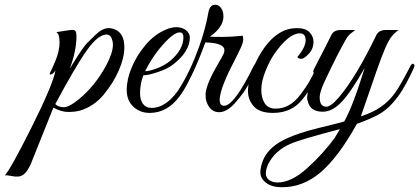

<svg xmlns="http://www.w3.org/2000/svg" viewBox="-165 -470 1760 806"><path d="M357 -272Q357 -228 334 -175Q311 -122 270.5 -73Q230 -24 172 -6Q150 0 121.5 0Q93 0 59 -18L-36 219Q-51 251 -64 261Q-77 271 -89 271Q-101 271 -103.5 271Q-106 271 -121.5 268Q-137 265 -145 266Q-123 245 -33.5 66.5Q56 -112 68 -174Q57 -158 47 -157Q41 -157 47 -168.5Q53 -180 67 -213Q85 -256 85 -292.5Q85 -329 71 -335Q131 -345 141 -344.5Q151 -344 153.5 -336Q156 -328 156 -318Q156 -257 128 -182L148 -214Q184 -272 200.5 -289Q217 -306 236 -324Q265 -352 292 -352Q300 -352 307 -350Q357 -337 357 -272ZM309 -282Q309 -298 302.5 -311.5Q296 -325 282 -325Q247 -325 200.5 -260Q154 -195 67 -33Q80 -20 103 -20Q126 -20 168 -55Q235 -111 280 -194Q309 -248 309 -282Z M437 -154Q423 -120 423 -78Q423 -50 435.5 -33.5Q448 -17 471 -17Q562 -17 636 -188Q643 -204 653 -202Q657 -201 657 -197Q657 -193 634.5 -144.5Q612 -96 589 -66Q538 4 463 4Q423 4 395 -22Q367 -48 367 -93Q367 -138 388.5 -188.5Q410 -239 447 -282.5Q484 -326 532 -346Q555 -356 576 -356Q597 -356 615 -344Q632 -330 632 -313Q632 -253 560 -198Q538 -181 498 -167.5Q458 -154 437 -154ZM605 -314Q605 -334 589 -334Q561 -334 504 -265Q470 -223 444 -171Q461 -171 493.5 -183Q526 -195 550 -215Q605 -262 605 -314Z M773 -401Q773 -356 716 -316Q736 -315 769.5 -315Q803 -315 854 -320Q856 -317 856 -304Q856 -291 844 -265.5Q832 -240 822.5 -221.5Q813 -203 804.5 -186.5Q796 -170 785.5 -146Q775 -122 768 -102Q743 -26 776 -26Q818 -26 900 -193Q907 -206 911.5 -203Q916 -200 916 -195.5Q916 -191 903 -164.5Q890 -138 875 -110Q860 -82 828 -45Q790 1 755 1Q716 1 701 -46Q698 -55 698 -73Q698 -91 709.5 -121Q721 -151 746 -194Q771 -237 774 -244.5Q777 -252 777 -259Q777 -290 697 -292L685 -260Q622 -95 564 -39Q554 -30 554 -45Q554 -48 556 -52Q612 -126 653 -227Q694 -328 710 -419Q716 -450 738 -450Q760 -450 770 -422Q773 -413 773 -401Z M1083 -230Q1118 -272 1118 -301Q1118 -330 1094 -330Q1047 -330 987 -244Q968 -217 950 -173Q932 -129 932 -93.5Q932 -58 946.5 -36Q961 -14 991.5 -14Q1022 -14 1048 -28.5Q1074 -43 1097.5 -74.5Q1121 -106 1133 -127Q1145 -148 1166 -190Q1173 -204 1178 -201.5Q1183 -199 1183 -194.5Q1183 -190 1169.5 -161.5Q1156 -133 1142.5 -108Q1129 -83 1104 -52Q1059 4 981 4Q925 4 900.5 -23.5Q876 -51 876 -87Q876 -131 897.5 -183Q919 -235 947 -273Q1005 -352 1081 -352Q1118 -352 1134.5 -334.5Q1151 -317 1151 -294Q1151 -260 1123 -236Q1109 -223 1099.5 -223Q1090 -223 1083 -230Z M1020 316Q976 316 952 297.5Q928 279 928 253Q928 227 943 194Q969 143 1037 112Q1088 88 1172 67.5Q1256 47 1280 40Q1316 -23 1366 -185Q1308 -83 1269 -42Q1230 -1 1190 -1Q1136 -1 1127 -46Q1123 -53 1125 -67Q1127 -81 1127.5 -87Q1128 -93 1134 -106.5Q1140 -120 1142 -126Q1153 -149 1161 -162Q1145 -162 1152 -178L1170 -213Q1204 -278 1226 -323Q1236 -344 1265 -344H1326Q1324 -342 1316 -336Q1298 -324 1289 -308Q1253 -246 1199 -131Q1177 -84 1177 -62Q1177 -40 1184.5 -31Q1192 -22 1205 -22Q1224 -22 1258 -62Q1329 -145 1415 -323Q1426 -344 1454 -344H1508Q1482 -326 1467 -298.5Q1452 -271 1434.5 -224Q1417 -177 1390.5 -99Q1364 -21 1350 18Q1444 -10 1494 -81Q1516 -112 1557 -191Q1564 -205 1569.5 -202Q1575 -199 1575 -194Q1575 -189 1558.5 -155.5Q1542 -122 1525 -93.5Q1508 -65 1481 -35Q1454 -5 1421 12.5Q1388 30 1333 50Q1256 190 1178 256Q1105 316 1020 316ZM962 217Q951 239 951 257.5Q951 276 965 286Q979 296 1000 296Q1058 296 1124 236.5Q1190 177 1240 109L1262 72Q1097 115 1054 134Q990 162 962 217Z"/></svg>

Font: Great Vibes
Style: Regular
Weight: 400
Designer: Robert E. Leuschke
Foundry: Robert E. Leuschke
Version: Version 1.001